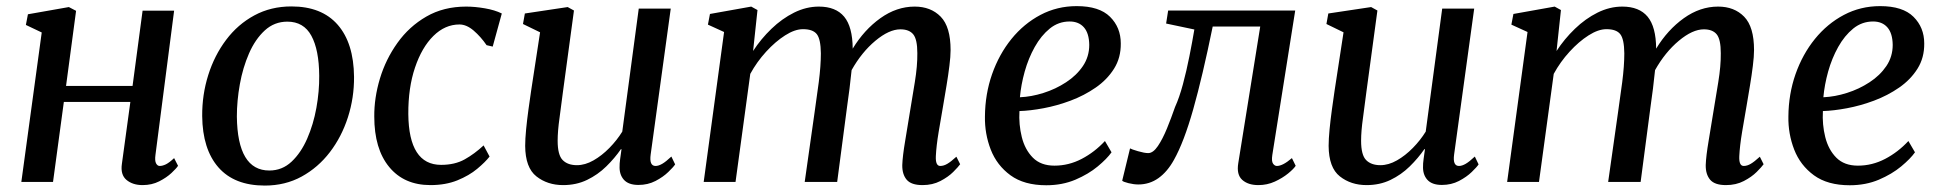

<svg xmlns="http://www.w3.org/2000/svg" viewBox="-20 -580 6188 612"><path d="M475.5 -86Q473 -67.5 477.5 -59.2Q482 -51 489 -51Q498 -51 508.8 -56.2Q519.5 -61.5 535 -76L547.5 -51.5Q542 -43 526.5 -28.5Q511 -14 487.5 -2Q464 10 434.5 10Q403 10 383.2 -6.5Q363.5 -23 368.5 -57.5L395.5 -255H183.5L149 0H48L113 -476.5L62.5 -500.5L69 -534.5L199.5 -557.5L222.5 -545.5L190.5 -306H402.5L434.5 -546H535Z M909 -559.5Q1005.5 -559.5 1056.5 -501Q1107.5 -442.5 1108.5 -335Q1109 -268.5 1089 -206.2Q1069 -144 1031.5 -95Q994 -46 941.5 -17.2Q889 11.5 824 11.5Q727 11.5 676.2 -46.5Q625.5 -104.5 624.5 -210Q624 -278 643.8 -340.8Q663.5 -403.5 700.8 -453Q738 -502.5 790.8 -531Q843.5 -559.5 909 -559.5ZM896 -511Q854.5 -511 824 -483Q793.5 -455 773.8 -409.8Q754 -364.5 744.5 -311.5Q735 -258.5 735 -208.5Q737 -36.5 838.5 -36.5Q879.5 -36.5 909.5 -64.8Q939.5 -93 959.2 -138.2Q979 -183.5 988.5 -236.2Q998 -289 997.5 -338.5Q997 -421 972.5 -466Q948 -511 896 -511Z M1531 -436Q1512.5 -463 1489.8 -482.5Q1467 -502 1444.5 -502Q1398.5 -502 1361.5 -465.5Q1324.5 -429 1302.8 -364.5Q1281 -300 1281.5 -216.5Q1283 -54.5 1386 -54.5Q1430 -54.5 1461.2 -72Q1492.5 -89.5 1521.5 -116.5L1540.5 -81Q1527 -63.5 1501.2 -42Q1475.5 -20.5 1438 -5.2Q1400.5 10 1352 10Q1268 10 1220.5 -47.8Q1173 -105.5 1173 -208.5Q1172.5 -268 1191 -329.5Q1209.5 -391 1246.8 -443.2Q1284 -495.5 1339 -527.2Q1394 -559 1466 -559Q1493.5 -559 1525.5 -553.5Q1557.5 -548 1579.5 -537L1550.5 -431.5Z M1775 10Q1725 10 1689.8 -17.8Q1654.5 -45.5 1654 -115Q1654 -137 1657 -167.8Q1660 -198.5 1664.5 -231.2Q1669 -264 1673 -291L1701.5 -477L1647 -503.5L1653 -537L1789.5 -557.5L1809.5 -546.5L1774.5 -288Q1769.5 -246.5 1763.5 -204.2Q1757.5 -162 1757.5 -131.5Q1757.5 -86 1773.5 -69.8Q1789.5 -53.5 1819 -53.5Q1845 -53.5 1871.8 -68.8Q1898.5 -84 1922.5 -108.5Q1946.5 -133 1963.5 -160.5L2016 -552.5H2118L2054 -87.5Q2049 -51 2069.5 -51Q2079 -51 2090.8 -57.8Q2102.5 -64.5 2120 -81L2132 -56Q2126.5 -47.5 2110.2 -31.8Q2094 -16 2069.5 -3.2Q2045 9.5 2015 9.5Q1983 9.5 1968.2 -7.5Q1953.5 -24.5 1955 -51.5Q1954.5 -56 1956.8 -73.8Q1959 -91.5 1961 -104L1959.5 -105Q1939.5 -76 1912.5 -49.5Q1885.5 -23 1851.2 -6.5Q1817 10 1775 10Z M2394.5 -548 2380.5 -417.5Q2405.5 -456 2439 -488.2Q2472.5 -520.5 2511.2 -539.8Q2550 -559 2590 -559Q2644 -559 2670.8 -526.8Q2697.5 -494.5 2698 -425Q2734.5 -485 2786.2 -522Q2838 -559 2895.5 -559Q2947 -559 2978.5 -526.8Q3010 -494.5 3010 -420.5Q3010 -400 3006.2 -370Q3002.5 -340 2997 -307Q2991.5 -274 2986.5 -244.5Q2979.5 -205 2972 -159.8Q2964.5 -114.5 2963 -82.5Q2961.5 -51 2977 -51Q2988 -51 2999.5 -57.8Q3011 -64.5 3028.5 -80.5L3040.5 -56.5Q3034.5 -48 3018.5 -32Q3002.5 -16 2977.5 -3Q2952.5 10 2920.5 10Q2884.5 10 2870 -7.2Q2855.5 -24.5 2856 -54Q2857 -82.5 2865.2 -130.8Q2873.5 -179 2880.5 -224Q2887.5 -266.5 2896 -318.2Q2904.5 -370 2904 -410.5Q2904 -454.5 2891 -470.5Q2878 -486.5 2850 -486.5Q2814 -486.5 2770.2 -450Q2726.5 -413.5 2694.5 -356.5Q2691.5 -328 2687.8 -297.2Q2684 -266.5 2680 -239.5L2648.5 0H2545L2576.5 -222Q2583 -266 2589.8 -318Q2596.5 -370 2596.5 -410Q2596 -455.5 2583.5 -471.2Q2571 -487 2539.5 -487Q2513.5 -487 2482.5 -467.2Q2451.5 -447.5 2422 -415.2Q2392.5 -383 2371.5 -344.5L2324.5 0H2223L2288 -478L2236.5 -501.5L2243 -535.5L2374.5 -559Z M3523 -94.5Q3508.5 -74 3479 -49.5Q3449.5 -25 3407.8 -7.2Q3366 10.5 3315 10.5Q3244.5 10.5 3201 -21.2Q3157.5 -53 3138 -103.2Q3118.5 -153.5 3119.5 -208.5Q3120 -280 3142.2 -343.5Q3164.5 -407 3204 -455.8Q3243.5 -504.5 3296.5 -532.5Q3349.5 -560.5 3412 -560.5Q3484 -560.5 3518.2 -526.5Q3552.5 -492.5 3552.5 -441.5Q3553 -396 3531 -361Q3509 -326 3472.5 -300.8Q3436 -275.5 3392.5 -259.2Q3349 -243 3306.2 -235Q3263.5 -227 3229.5 -226Q3227 -183 3237 -143Q3247 -103 3272.2 -77.5Q3297.5 -52 3341 -52Q3386.5 -52 3427.8 -73.5Q3469 -95 3502 -130.5ZM3389.5 -511.5Q3354 -511.5 3326.2 -489Q3298.5 -466.5 3278.2 -430.2Q3258 -394 3246.2 -351.8Q3234.5 -309.5 3231 -270Q3267.5 -271.5 3306.2 -283.8Q3345 -296 3378.2 -317.8Q3411.5 -339.5 3431.8 -369.5Q3452 -399.5 3452 -437Q3451.5 -474 3435 -492.8Q3418.5 -511.5 3389.5 -511.5Z M4035.5 -86Q4032.5 -66 4037.8 -58.5Q4043 -51 4050 -51Q4059 -51 4070.5 -56.8Q4082 -62.5 4098 -76L4110 -51.5Q4103.5 -41.5 4085.8 -27Q4068 -12.5 4043.5 -1.2Q4019 10 3991 10Q3958 10 3939.5 -6.8Q3921 -23.5 3927 -60L3997 -495.5H3845.5Q3813 -336.5 3783.5 -232Q3754 -127.5 3722 -70.5Q3701 -32.5 3672.5 -12.2Q3644 8 3608.5 8Q3594 8 3577 3.8Q3560 -0.5 3557 -4L3582 -107Q3587 -104 3607.5 -98Q3628 -92 3640 -92Q3655.5 -92 3670.8 -114.5Q3686 -137 3699.8 -170.8Q3713.5 -204.5 3725.5 -239Q3739 -268.5 3750.5 -311.2Q3762 -354 3771.2 -400.5Q3780.5 -447 3787 -486L3697 -505L3703.5 -546.5H4108.5Z M4336 10Q4286 10 4250.8 -17.8Q4215.5 -45.5 4215 -115Q4215 -137 4218 -167.8Q4221 -198.5 4225.5 -231.2Q4230 -264 4234 -291L4262.5 -477L4208 -503.5L4214 -537L4350.5 -557.5L4370.5 -546.5L4335.5 -288Q4330.5 -246.5 4324.5 -204.2Q4318.5 -162 4318.5 -131.5Q4318.5 -86 4334.5 -69.8Q4350.5 -53.5 4380 -53.5Q4406 -53.5 4432.8 -68.8Q4459.5 -84 4483.5 -108.5Q4507.5 -133 4524.5 -160.5L4577 -552.5H4679L4615 -87.5Q4610 -51 4630.5 -51Q4640 -51 4651.8 -57.8Q4663.5 -64.5 4681 -81L4693 -56Q4687.5 -47.5 4671.2 -31.8Q4655 -16 4630.5 -3.2Q4606 9.5 4576 9.5Q4544 9.5 4529.2 -7.5Q4514.5 -24.5 4516 -51.5Q4515.5 -56 4517.8 -73.8Q4520 -91.5 4522 -104L4520.5 -105Q4500.5 -76 4473.5 -49.5Q4446.5 -23 4412.2 -6.5Q4378 10 4336 10Z M4955.5 -548 4941.5 -417.5Q4966.5 -456 5000 -488.2Q5033.5 -520.5 5072.2 -539.8Q5111 -559 5151 -559Q5205 -559 5231.8 -526.8Q5258.5 -494.5 5259 -425Q5295.5 -485 5347.2 -522Q5399 -559 5456.5 -559Q5508 -559 5539.5 -526.8Q5571 -494.5 5571 -420.5Q5571 -400 5567.2 -370Q5563.5 -340 5558 -307Q5552.5 -274 5547.5 -244.5Q5540.5 -205 5533 -159.8Q5525.5 -114.5 5524 -82.5Q5522.5 -51 5538 -51Q5549 -51 5560.5 -57.8Q5572 -64.5 5589.5 -80.5L5601.5 -56.5Q5595.5 -48 5579.5 -32Q5563.5 -16 5538.5 -3Q5513.5 10 5481.5 10Q5445.5 10 5431 -7.2Q5416.5 -24.5 5417 -54Q5418 -82.5 5426.2 -130.8Q5434.5 -179 5441.5 -224Q5448.5 -266.5 5457 -318.2Q5465.5 -370 5465 -410.5Q5465 -454.5 5452 -470.5Q5439 -486.5 5411 -486.5Q5375 -486.5 5331.2 -450Q5287.5 -413.5 5255.5 -356.5Q5252.5 -328 5248.8 -297.2Q5245 -266.5 5241 -239.5L5209.5 0H5106L5137.5 -222Q5144 -266 5150.8 -318Q5157.5 -370 5157.5 -410Q5157 -455.5 5144.5 -471.2Q5132 -487 5100.5 -487Q5074.5 -487 5043.5 -467.2Q5012.5 -447.5 4983 -415.2Q4953.5 -383 4932.5 -344.5L4885.5 0H4784L4849 -478L4797.5 -501.5L4804 -535.5L4935.5 -559Z M6084 -94.5Q6069.5 -74 6040 -49.5Q6010.5 -25 5968.8 -7.2Q5927 10.5 5876 10.5Q5805.5 10.5 5762 -21.2Q5718.5 -53 5699 -103.2Q5679.5 -153.5 5680.5 -208.5Q5681 -280 5703.2 -343.5Q5725.5 -407 5765 -455.8Q5804.5 -504.5 5857.5 -532.5Q5910.5 -560.5 5973 -560.5Q6045 -560.5 6079.2 -526.5Q6113.5 -492.5 6113.5 -441.5Q6114 -396 6092 -361Q6070 -326 6033.5 -300.8Q5997 -275.5 5953.5 -259.2Q5910 -243 5867.2 -235Q5824.5 -227 5790.5 -226Q5788 -183 5798 -143Q5808 -103 5833.2 -77.5Q5858.5 -52 5902 -52Q5947.5 -52 5988.8 -73.5Q6030 -95 6063 -130.5ZM5950.5 -511.5Q5915 -511.5 5887.2 -489Q5859.5 -466.5 5839.2 -430.2Q5819 -394 5807.2 -351.8Q5795.5 -309.5 5792 -270Q5828.5 -271.5 5867.2 -283.8Q5906 -296 5939.2 -317.8Q5972.5 -339.5 5992.8 -369.5Q6013 -399.5 6013 -437Q6012.5 -474 5996 -492.8Q5979.5 -511.5 5950.5 -511.5Z"/></svg>

Font: Merriweather Text Regular
Style: Italic
Weight: 400
Italic angle: -7.8°
Designer: Eben Sorkin
Foundry: Eben Sorkin
Version: Version 2.100; ttfautohint (v1.7.19-72a1) -l 8 -r 50 -G 200 